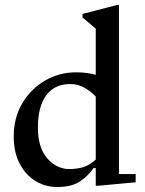

<svg xmlns="http://www.w3.org/2000/svg" viewBox="-20 -740 582 770"><path d="M364 5V-66H355Q337 -38 303 -14Q269 10 210 10Q162 10 122.5 -14Q83 -38 59 -83.5Q35 -129 35 -193Q35 -267 69 -325Q103 -383 160 -416.5Q217 -450 286 -450Q310 -450 329.5 -447Q349 -444 364 -440V-625L311 -670V-684L449 -720H457V-42H524V-9L374 5ZM132 -228Q132 -148 169.5 -105Q207 -62 259 -62Q286 -62 311.5 -69Q337 -76 364 -100V-353Q346 -372 320 -387.5Q294 -403 261 -403Q200 -403 166 -358.5Q132 -314 132 -228Z"/></svg>

Font: Gulzar
Style: Regular
Weight: 400
Designer: Borna Izadpanah, Alice Savoie, Simon Cozens, Fiona Ross
Version: Version 1.000;[7b34f74]; ttfautohint (v1.8.4)